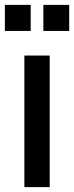

<svg xmlns="http://www.w3.org/2000/svg" viewBox="-37 -768 304 788"><path d="M-17 -641H89V-748H-17ZM141 -641H247V-748H141ZM63 0H167V-540H63Z"/></svg>

Font: Kathrein 67 Medium Condensed
Style: Regular
Weight: 500
Width: 3
Designer: Lazydogs Typefoundry, based on Open Sans by Ascender Corporation
Foundry: Lazydogs Typefoundry
Version: Version 1.003;PS 001.003;hotconv 1.0.88;makeotf.lib2.5.64775